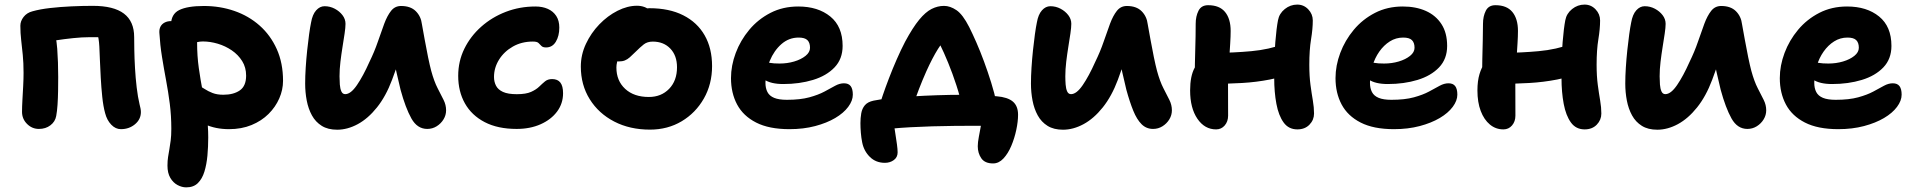

<svg xmlns="http://www.w3.org/2000/svg" viewBox="-20 -547 8256 828"><path d="M501.4 10Q478.4 10 459.8 -9.3Q441.2 -28.6 433.4 -58.8Q425.2 -88.8 421 -129.1Q416.8 -169.4 414.5 -211.4Q412.2 -253.4 410.8 -289.2Q409.4 -325 408.4 -346Q407.4 -365.2 404.9 -380.1Q402.4 -395 399.4 -407.4L427.4 -386.6H365.4Q334.4 -386.6 295.8 -382.6Q257.2 -378.6 220.8 -373Q184.4 -367.4 159.6 -360.4L204.4 -451.4Q222.6 -394 226.8 -337Q231 -280 231 -215Q231 -186 230.5 -154.9Q230 -123.8 228.1 -95.3Q226.2 -66.8 222.4 -46.8Q218 -22.4 197.5 -6.7Q177 9 147.8 9Q118.2 9 96.6 -12.6Q75 -34.2 75 -64.8Q75 -86.8 76.7 -116.2Q78.4 -145.6 80 -176.5Q81.6 -207.4 81.6 -232.4Q81.6 -275.8 78.2 -310.1Q74.8 -344.4 71.3 -374.4Q67.8 -404.4 67.8 -436Q67.8 -456 81.8 -474Q95.8 -492 119.8 -498.2Q152.2 -507.4 196.2 -512.4Q240.2 -517.4 288.2 -519.6Q336.2 -521.8 380.2 -521.8Q470.4 -521.8 514.5 -488.3Q558.6 -454.8 558.6 -387Q558.6 -368 559.2 -332Q559.8 -296 562.2 -253.4Q564.6 -210.8 569.5 -169.5Q574.4 -128.2 582 -96.6Q584.2 -88.4 585.9 -79.7Q587.6 -71 587.6 -64Q587.6 -32.4 562.2 -11.2Q536.8 10 501.4 10Z M967.4 10Q909.6 10 863.3 -11.1Q817 -32.2 790 -66.9Q763 -101.6 763 -142.2Q763 -159.6 775.8 -173.8Q788.6 -188 805.4 -188Q820.8 -188 834.3 -180.5Q847.8 -173 862.6 -163.2Q877.4 -153.4 896.7 -145.9Q916 -138.4 943.2 -138.4Q987.2 -138.4 1014.3 -157.2Q1041.4 -176 1041.4 -221Q1041.4 -256.2 1024.4 -283.5Q1007.4 -310.8 979.6 -329.8Q951.8 -348.8 919.1 -358.5Q886.4 -368.2 855 -368.2Q841.8 -368.2 829.5 -365.1Q817.2 -362 798.2 -362Q778.8 -362 759.9 -372.4Q741 -382.8 729.2 -400.6Q717.4 -418.4 717.4 -439Q717.4 -486.2 753 -503.7Q788.6 -521.2 859.2 -521.2Q929 -521.2 990.8 -499.8Q1052.6 -478.4 1099.6 -436.8Q1146.6 -395.2 1173.6 -335.2Q1200.6 -275.2 1200.6 -198.2Q1200.6 -159.8 1184.4 -122.7Q1168.2 -85.6 1138.1 -55.6Q1108 -25.6 1064.8 -7.8Q1021.6 10 967.4 10ZM783.2 261Q764.4 261 745.5 250.9Q726.6 240.8 714.4 219.9Q702.2 199 702.2 167.4Q702.2 145.8 704.9 129.4Q707.6 113 710.5 96.1Q713.4 79.2 716.1 58.7Q718.8 38.2 718.8 8.4Q718.8 -48 712.2 -99.5Q705.6 -151 696.2 -200.9Q686.8 -250.8 678.6 -301.7Q670.4 -352.6 667.2 -406Q666.4 -421.6 672.3 -432.6Q678.2 -443.6 690.1 -449.8Q702 -456 717.8 -456Q746.6 -456 772.2 -443.2Q797.8 -430.4 813.9 -409.6Q830 -388.8 830 -363.2Q830 -305.6 837.3 -253.9Q844.6 -202.2 854 -153.5Q863.4 -104.8 870.7 -55.7Q878 -6.6 878 46Q878 86 874.5 124.1Q871 162.2 861.5 193.2Q852 224.2 833.3 242.6Q814.6 261 783.2 261Z M1434 12.4Q1394.2 12.4 1367.5 -4.3Q1340.8 -21 1325.2 -49.4Q1309.6 -77.8 1302.8 -113.4Q1296 -149 1296 -186.6Q1296 -218.4 1298.4 -255.6Q1300.8 -292.8 1304.7 -329.9Q1308.6 -367 1313 -398.8Q1317.4 -430.6 1321.4 -449.6Q1327.4 -484.6 1343.4 -502.4Q1359.4 -520.2 1379.6 -520.2Q1403.2 -520.2 1423.6 -509.4Q1444 -498.6 1457 -481.6Q1470 -464.6 1470 -444.4Q1470 -428.6 1466.1 -402.3Q1462.2 -376 1457.1 -344.6Q1452 -313.2 1448.1 -280.6Q1444.2 -248 1444.2 -218Q1444.2 -200.4 1445.5 -182.6Q1446.8 -164.8 1452.1 -152.9Q1457.4 -141 1468.8 -141Q1492.6 -141 1519.3 -180Q1546 -219 1572.8 -279.2Q1594.8 -324 1609.5 -367.2Q1624.2 -410.4 1637.1 -444.9Q1650 -479.4 1666.6 -500.3Q1683.2 -521.2 1709.6 -521.2Q1750.6 -521.2 1773.1 -498.8Q1795.6 -476.4 1799.6 -442.2Q1804.6 -415.6 1811.4 -376.8Q1818.2 -338 1826 -300.7Q1833.8 -263.4 1839.6 -241.6Q1852.2 -195.6 1867.2 -166.6Q1882.2 -137.6 1893 -116Q1903.8 -94.4 1903.8 -71.4Q1903.8 -50.4 1892.7 -32.2Q1881.6 -14 1863.2 -2.5Q1844.8 9 1822.6 9Q1779.4 9 1754.1 -36.2Q1728.8 -81.4 1707.4 -160Q1698.2 -197.4 1689.8 -235.4Q1681.4 -273.4 1674.8 -310Q1668.2 -346.6 1663.4 -378.6L1733.6 -390.4Q1727.2 -366.6 1710.8 -316.3Q1694.4 -266 1670.6 -202.4Q1644.2 -132 1605.7 -83.8Q1567.2 -35.6 1522.8 -11.6Q1478.4 12.4 1434 12.4Z M2208 9Q2126.6 9 2070.3 -20.3Q2014 -49.6 1985 -101.1Q1956 -152.6 1956 -220Q1956 -282.8 1982.5 -336.8Q2009 -390.8 2055.3 -431.9Q2101.6 -473 2161.5 -496Q2221.4 -519 2289 -519Q2319.6 -519 2342.7 -508.6Q2365.8 -498.2 2378.9 -478.1Q2392 -458 2392 -428Q2392 -392 2377.1 -367.2Q2362.2 -342.4 2334.8 -342.4Q2320.8 -342.4 2314.7 -349Q2308.6 -355.6 2302.2 -361.7Q2295.8 -367.8 2278 -367.8Q2229.8 -367.8 2191.9 -346.3Q2154 -324.8 2132.2 -289.9Q2110.4 -255 2110.4 -215Q2110.4 -194.2 2119.1 -177.3Q2127.8 -160.4 2149.1 -150.6Q2170.4 -140.8 2208.8 -140.8Q2248.2 -140.8 2270.2 -150.7Q2292.2 -160.6 2305.3 -173.4Q2318.4 -186.2 2330.4 -196.1Q2342.4 -206 2361 -206Q2384.8 -206 2396.5 -191Q2408.2 -176 2408.2 -145Q2408.2 -100.6 2382.5 -66Q2356.8 -31.4 2311.5 -11.2Q2266.2 9 2208 9Z M2782.8 12Q2696.2 12 2628.9 -22.8Q2561.6 -57.6 2523.2 -119.2Q2484.8 -180.8 2484.8 -260Q2484.8 -310.8 2506.8 -357.8Q2528.8 -404.8 2564.6 -441.9Q2600.4 -479 2643.2 -500.6Q2686 -522.2 2726.8 -522.2Q2744.4 -522.2 2759.5 -516.6Q2774.6 -511 2784 -499.3Q2793.4 -487.6 2793.4 -467.6Q2793.4 -432.4 2778.6 -405.2Q2763.8 -378 2719 -362.6Q2696.8 -353.2 2678.6 -337.1Q2660.4 -321 2649.3 -299.8Q2638.2 -278.6 2638.2 -255.8Q2638.2 -198.8 2676 -163.8Q2713.8 -128.8 2778.2 -128.8Q2831.6 -128.8 2865.6 -163.9Q2899.6 -199 2899.6 -256.8Q2899.6 -307.4 2870.7 -337.5Q2841.8 -367.6 2795.2 -367.6Q2771.6 -367.6 2756.3 -355.6Q2741 -343.6 2721 -323.6Q2706.6 -309.2 2696 -299.9Q2685.4 -290.6 2674.5 -286.3Q2663.6 -282 2648.2 -282Q2630.4 -282 2616.7 -295.8Q2603 -309.6 2603 -348.6Q2603 -377.4 2618.6 -406.4Q2634.2 -435.4 2659.8 -459Q2685.4 -482.6 2717 -497.1Q2748.6 -511.6 2780.8 -511.6Q2866 -511.6 2926.4 -481.1Q2986.8 -450.6 3018.8 -394.7Q3050.8 -338.8 3050.8 -262Q3050.8 -184.2 3015.4 -122.1Q2980 -60 2919.7 -24Q2859.4 12 2782.8 12Z M3384.4 10Q3296.6 10 3240.8 -18.5Q3185 -47 3158.7 -96.5Q3132.4 -146 3132.4 -210Q3132.4 -264 3152.8 -318.5Q3173.2 -373 3211.2 -418.5Q3249.2 -464 3302.7 -491.5Q3356.2 -519 3422.4 -519Q3507.6 -519 3560.7 -475.8Q3613.8 -432.6 3613.8 -349Q3613.8 -292.8 3579 -256.4Q3544.2 -220 3486 -202.3Q3427.8 -184.6 3357.8 -184.6Q3303.8 -184.6 3274.9 -204.4Q3246 -224.2 3246 -250.2Q3246 -264.4 3252.7 -271.5Q3259.4 -278.6 3275 -278.6Q3286 -278.6 3301 -275.8Q3316 -273 3341.8 -273Q3375.2 -273 3404.9 -281.8Q3434.6 -290.6 3453.9 -306.1Q3473.2 -321.6 3473.2 -341Q3473.2 -363 3461.9 -374Q3450.6 -385 3424.2 -385Q3382.2 -385 3350.1 -357Q3318 -329 3299.5 -284.2Q3281 -239.4 3281 -189.8Q3281 -166.6 3289.6 -150Q3298.2 -133.4 3318.5 -125Q3338.8 -116.6 3373.4 -116.6Q3431.2 -116.6 3470.3 -127.3Q3509.4 -138 3535.7 -152.2Q3562 -166.4 3581.5 -177.1Q3601 -187.8 3619.6 -187.8Q3639.4 -187.8 3648.6 -175.6Q3657.8 -163.4 3657.8 -138.8Q3657.8 -112.8 3637.9 -86.1Q3618 -59.4 3581.8 -38Q3545.6 -16.6 3495.4 -3.3Q3445.2 10 3384.4 10Z M3773 -94Q3777.2 -107.4 3787.7 -138.2Q3798.2 -169 3813.6 -209.3Q3829 -249.6 3847.1 -290.9Q3865.2 -332.2 3883.4 -367.2Q3916.4 -428.4 3943.9 -461.8Q3971.4 -495.2 3997.5 -508.4Q4023.6 -521.6 4051 -521.6Q4077.6 -521.6 4104.8 -503.1Q4132 -484.6 4159.6 -430.4Q4173.6 -402.6 4190.4 -364.4Q4207.2 -326.2 4223.6 -281.7Q4240 -237.2 4254.4 -191.1Q4268.8 -145 4277.8 -102L4131 -80.6Q4121 -128.6 4104.4 -179.4Q4087.8 -230.2 4069 -276.1Q4050.2 -322 4033.3 -355.9Q4016.4 -389.8 4005.6 -403.8L4075.8 -396Q4048.4 -373.2 4024.8 -335.5Q4001.2 -297.8 3974.8 -239.4Q3957.6 -200.6 3943.5 -164.1Q3929.4 -127.6 3918.9 -98Q3908.4 -68.4 3902.6 -49.6ZM4262.8 157.8Q4227.2 157.8 4211.9 135.6Q4196.6 113.4 4196.6 83.6Q4196.6 67.2 4201.3 42.7Q4206 18.2 4210.7 -7.7Q4215.4 -33.6 4215.4 -55L4307.4 -1.6Q4292.6 -2 4263.4 -3.3Q4234.2 -4.6 4185.4 -4.6Q4143.4 -4.6 4095.6 -4.1Q4047.8 -3.6 3999.5 -2.2Q3951.2 -0.8 3906.4 1.7Q3861.6 4.2 3825.1 7.7Q3788.6 11.2 3763.8 16.2L3831.6 -46.6Q3831.6 -35.8 3834.5 -14.8Q3837.4 6.2 3841.3 30Q3845.2 53.8 3848.1 75.5Q3851 97.2 3851 110.2Q3851 131.2 3834.7 143.2Q3818.4 155.2 3796.2 155.2Q3757.2 155.2 3731.4 129.8Q3705.6 104.4 3698.2 67.2Q3694.2 47.4 3692.4 25.5Q3690.6 3.6 3690.6 -15.8Q3690.6 -37.8 3694.1 -58.2Q3697.6 -78.6 3709.7 -93.1Q3721.8 -107.6 3747.4 -113Q3774 -118.6 3816.9 -123.2Q3859.8 -127.8 3912.3 -131.1Q3964.8 -134.4 4020.8 -136.3Q4076.8 -138.2 4128.8 -138.2Q4145.8 -138.2 4170.2 -137.8Q4194.6 -137.4 4222.6 -136.1Q4250.6 -134.8 4278.2 -131.8Q4325.4 -128 4347.9 -109Q4370.4 -90 4370.4 -52Q4370.4 -23 4362.7 13.2Q4355 49.4 4341.1 82.3Q4327.2 115.2 4307.3 136.5Q4287.4 157.8 4262.8 157.8Z M4564 12.4Q4524.2 12.4 4497.5 -4.3Q4470.8 -21 4455.2 -49.4Q4439.6 -77.8 4432.8 -113.4Q4426 -149 4426 -186.6Q4426 -218.4 4428.4 -255.6Q4430.8 -292.8 4434.7 -329.9Q4438.6 -367 4443 -398.8Q4447.4 -430.6 4451.4 -449.6Q4457.4 -484.6 4473.4 -502.4Q4489.4 -520.2 4509.6 -520.2Q4533.2 -520.2 4553.6 -509.4Q4574 -498.6 4587 -481.6Q4600 -464.6 4600 -444.4Q4600 -428.6 4596.1 -402.3Q4592.2 -376 4587.1 -344.6Q4582 -313.2 4578.1 -280.6Q4574.2 -248 4574.2 -218Q4574.2 -200.4 4575.5 -182.6Q4576.8 -164.8 4582.1 -152.9Q4587.4 -141 4598.8 -141Q4622.6 -141 4649.3 -180Q4676 -219 4702.8 -279.2Q4724.8 -324 4739.5 -367.2Q4754.2 -410.4 4767.1 -444.9Q4780 -479.4 4796.6 -500.3Q4813.2 -521.2 4839.6 -521.2Q4880.6 -521.2 4903.1 -498.8Q4925.6 -476.4 4929.6 -442.2Q4934.6 -415.6 4941.4 -376.8Q4948.2 -338 4956 -300.7Q4963.8 -263.4 4969.6 -241.6Q4982.2 -195.6 4997.2 -166.6Q5012.2 -137.6 5023 -116Q5033.8 -94.4 5033.8 -71.4Q5033.8 -50.4 5022.7 -32.2Q5011.6 -14 4993.2 -2.5Q4974.8 9 4952.6 9Q4923.6 9 4903.2 -11.2Q4882.8 -31.4 4867.3 -69.4Q4851.8 -107.4 4837.4 -160Q4828.2 -197.4 4819.8 -235.4Q4811.4 -273.4 4804.8 -310Q4798.2 -346.6 4793.4 -378.6L4863.6 -390.4Q4858.8 -374.8 4850.3 -346.7Q4841.8 -318.6 4829 -281.9Q4816.2 -245.2 4800.6 -202.4Q4774.2 -132 4735.7 -83.8Q4697.2 -35.6 4652.8 -11.6Q4608.4 12.4 4564 12.4Z M5224.4 11Q5175 11 5143.7 -35Q5112.4 -81 5112.4 -157Q5112.4 -219 5131.8 -254.4Q5151.2 -289.8 5170.8 -303.6Q5181.4 -311.8 5195.4 -315.5Q5209.4 -319.2 5225.4 -319.2Q5298.4 -319.2 5376.1 -326.3Q5453.8 -333.4 5517.8 -357.8L5564.8 -237.8Q5515.2 -215.6 5456.4 -204.1Q5397.6 -192.6 5336.2 -189.1Q5274.8 -185.6 5216.8 -185.6L5132.4 -212.6Q5132.6 -271.6 5134.5 -332.1Q5136.4 -392.6 5136.4 -444.4Q5136.4 -476.6 5148.5 -500.6Q5160.6 -524.6 5190 -524.6Q5239 -524.6 5263.1 -495.3Q5287.2 -466 5287.2 -413.6Q5287.2 -390 5285.3 -360.5Q5283.4 -331 5281.5 -300Q5279.6 -269 5277.7 -241.5Q5275.8 -214 5275.8 -195.4Q5275.8 -160 5276 -125.4Q5276.2 -90.8 5276.2 -48.2Q5276.2 -23 5261.6 -6Q5247 11 5224.4 11ZM5574.8 11Q5537.2 11 5515.6 -18.8Q5494 -48.6 5484.5 -99Q5475 -149.4 5475 -210.4Q5475 -306.4 5479.9 -366.3Q5484.8 -426.2 5491.4 -460Q5496.8 -488.8 5520.7 -508Q5544.6 -527.2 5574.4 -527.2Q5602.4 -527.2 5621.9 -506.7Q5641.4 -486.2 5641.4 -458.8Q5641.4 -422.8 5633.9 -377.4Q5626.4 -332 5626.4 -268Q5626.4 -218.6 5631.5 -180.6Q5636.6 -142.6 5641.7 -113.3Q5646.8 -84 5646.8 -57.4Q5646.8 -29.8 5627.1 -9.4Q5607.4 11 5574.8 11Z M5991.4 10Q5903.6 10 5847.8 -18.5Q5792 -47 5765.7 -96.5Q5739.4 -146 5739.4 -210Q5739.4 -264 5759.8 -318.5Q5780.2 -373 5818.2 -418.5Q5856.2 -464 5909.7 -491.5Q5963.2 -519 6029.4 -519Q6086.2 -519 6129.1 -499.8Q6172 -480.6 6196.4 -442.9Q6220.8 -405.2 6220.8 -349Q6220.8 -292.8 6186 -256.4Q6151.2 -220 6093 -202.3Q6034.8 -184.6 5964.8 -184.6Q5910.8 -184.6 5881.9 -204.4Q5853 -224.2 5853 -250.2Q5853 -264.4 5859.7 -271.5Q5866.4 -278.6 5882 -278.6Q5893 -278.6 5908 -275.8Q5923 -273 5948.8 -273Q5982.2 -273 6011.9 -281.8Q6041.6 -290.6 6060.9 -306.1Q6080.2 -321.6 6080.2 -341Q6080.2 -363 6068.9 -374Q6057.6 -385 6031.2 -385Q5999.8 -385 5973.7 -368.5Q5947.6 -352 5928.2 -324.4Q5908.8 -296.8 5898.4 -261.8Q5888 -226.8 5888 -189.8Q5888 -166.6 5896.6 -150Q5905.2 -133.4 5925.5 -125Q5945.8 -116.6 5980.4 -116.6Q6038.2 -116.6 6077.3 -127.3Q6116.4 -138 6142.7 -152.2Q6169 -166.4 6188.5 -177.1Q6208 -187.8 6226.6 -187.8Q6246.4 -187.8 6255.6 -175.6Q6264.8 -163.4 6264.8 -138.8Q6264.8 -112.8 6244.9 -86.1Q6225 -59.4 6188.8 -38Q6152.6 -16.6 6102.4 -3.3Q6052.2 10 5991.4 10Z M6463.4 11Q6430.4 11 6405.1 -10Q6379.8 -31 6365.6 -68.5Q6351.4 -106 6351.4 -157Q6351.4 -198 6360.4 -227.6Q6369.4 -257.2 6383.2 -275.8Q6397 -294.4 6409.8 -303.6Q6420.4 -311.8 6434.4 -315.5Q6448.4 -319.2 6464.4 -319.2Q6537.4 -319.2 6615.1 -326.3Q6692.8 -333.4 6756.8 -357.8L6803.8 -237.8Q6754.2 -215.6 6695.4 -204.1Q6636.6 -192.6 6575.2 -189.1Q6513.8 -185.6 6455.8 -185.6L6371.4 -212.6Q6371.6 -252.4 6372.5 -292.7Q6373.4 -333 6374.4 -371.7Q6375.4 -410.4 6375.4 -444.4Q6375.4 -476.6 6387.5 -500.6Q6399.6 -524.6 6429 -524.6Q6478 -524.6 6502.1 -495.3Q6526.2 -466 6526.2 -413.6Q6526.2 -390 6524.3 -360.5Q6522.4 -331 6520.5 -300Q6518.6 -269 6516.7 -241.5Q6514.8 -214 6514.8 -195.4Q6514.8 -160 6515 -125.4Q6515.2 -90.8 6515.2 -48.2Q6515.2 -23 6500.6 -6Q6486 11 6463.4 11ZM6813.8 11Q6776.2 11 6754.6 -18.8Q6733 -48.6 6723.5 -99Q6714 -149.4 6714 -210.4Q6714 -306.4 6718.9 -366.3Q6723.8 -426.2 6730.4 -460Q6735.8 -488.8 6759.7 -508Q6783.6 -527.2 6813.4 -527.2Q6841.4 -527.2 6860.9 -506.7Q6880.4 -486.2 6880.4 -458.8Q6880.4 -422.8 6872.9 -377.4Q6865.4 -332 6865.4 -268Q6865.4 -218.6 6870.5 -180.6Q6875.6 -142.6 6880.7 -113.3Q6885.8 -84 6885.8 -57.4Q6885.8 -29.8 6866.1 -9.4Q6846.4 11 6813.8 11Z M7127 12.4Q7087.2 12.4 7060.5 -4.3Q7033.8 -21 7018.2 -49.4Q7002.6 -77.8 6995.8 -113.4Q6989 -149 6989 -186.6Q6989 -218.4 6991.4 -255.6Q6993.8 -292.8 6997.7 -329.9Q7001.6 -367 7006 -398.8Q7010.4 -430.6 7014.4 -449.6Q7020.4 -484.6 7036.4 -502.4Q7052.4 -520.2 7072.6 -520.2Q7096.2 -520.2 7116.6 -509.4Q7137 -498.6 7150 -481.6Q7163 -464.6 7163 -444.4Q7163 -428.6 7159.1 -402.3Q7155.2 -376 7150.1 -344.6Q7145 -313.2 7141.1 -280.6Q7137.2 -248 7137.2 -218Q7137.2 -200.4 7138.5 -182.6Q7139.8 -164.8 7145.1 -152.9Q7150.4 -141 7161.8 -141Q7185.6 -141 7212.3 -180Q7239 -219 7265.8 -279.2Q7287.8 -324 7302.5 -367.2Q7317.2 -410.4 7330.1 -444.9Q7343 -479.4 7359.6 -500.3Q7376.2 -521.2 7402.6 -521.2Q7443.6 -521.2 7466.1 -498.8Q7488.6 -476.4 7492.6 -442.2Q7497.6 -415.6 7504.4 -376.8Q7511.2 -338 7519 -300.7Q7526.8 -263.4 7532.6 -241.6Q7545.2 -195.6 7560.2 -166.6Q7575.2 -137.6 7586 -116Q7596.8 -94.4 7596.8 -71.4Q7596.8 -50.4 7585.7 -32.2Q7574.6 -14 7556.2 -2.5Q7537.8 9 7515.6 9Q7472.4 9 7447.1 -36.2Q7421.8 -81.4 7400.4 -160Q7391.2 -197.4 7382.8 -235.4Q7374.4 -273.4 7367.8 -310Q7361.2 -346.6 7356.4 -378.6L7426.6 -390.4Q7420.2 -366.6 7403.8 -316.3Q7387.4 -266 7363.6 -202.4Q7337.2 -132 7298.7 -83.8Q7260.2 -35.6 7215.8 -11.6Q7171.4 12.4 7127 12.4Z M7907.4 10Q7819.6 10 7763.8 -18.5Q7708 -47 7681.7 -96.5Q7655.4 -146 7655.4 -210Q7655.4 -264 7675.8 -318.5Q7696.2 -373 7734.2 -418.5Q7772.2 -464 7825.7 -491.5Q7879.2 -519 7945.4 -519Q8030.6 -519 8083.7 -475.8Q8136.8 -432.6 8136.8 -349Q8136.8 -292.8 8102 -256.4Q8067.2 -220 8009 -202.3Q7950.8 -184.6 7880.8 -184.6Q7826.8 -184.6 7797.9 -204.4Q7769 -224.2 7769 -250.2Q7769 -264.4 7775.7 -271.5Q7782.4 -278.6 7798 -278.6Q7809 -278.6 7824 -275.8Q7839 -273 7864.8 -273Q7898.2 -273 7927.9 -281.8Q7957.6 -290.6 7976.9 -306.1Q7996.2 -321.6 7996.2 -341Q7996.2 -363 7984.9 -374Q7973.6 -385 7947.2 -385Q7915.8 -385 7889.7 -368.5Q7863.6 -352 7844.2 -324.4Q7824.8 -296.8 7814.4 -261.8Q7804 -226.8 7804 -189.8Q7804 -166.6 7812.6 -150Q7821.2 -133.4 7841.5 -125Q7861.8 -116.6 7896.4 -116.6Q7954.2 -116.6 7993.3 -127.3Q8032.4 -138 8058.7 -152.2Q8085 -166.4 8104.5 -177.1Q8124 -187.8 8142.6 -187.8Q8162.4 -187.8 8171.6 -175.6Q8180.8 -163.4 8180.8 -138.8Q8180.8 -112.8 8160.9 -86.1Q8141 -59.4 8104.8 -38Q8068.6 -16.6 8018.4 -3.3Q7968.2 10 7907.4 10Z"/></svg>

Font: Shantell Sans Light
Style: Regular
Weight: 300
Designer: Stephen Nixon, Anya Danilova, Shantell Martin
Foundry: Arrow Type
Version: Version 1.011;[c5ecc13dd]